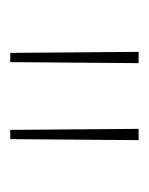

<svg xmlns="http://www.w3.org/2000/svg" viewBox="22 -762 290 374"><g transform="rotate(90 167.0 -575.0)"><path d="M81 -700H103L101 -450H83ZM231 -700H253L251 -450H233Z"/></g></svg>

Font: iiserrat Thin
Style: Regular
Weight: 100
Designer: Akira Ohta
Foundry: Akira Ohta
Version: Version 1.200;Glyphs 3.3.1 (3343)